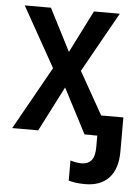

<svg xmlns="http://www.w3.org/2000/svg" viewBox="-54 -582 601 841"><g transform="rotate(5 247.0 -161.5)"><path d="M12.7 0 168 -276.9 20.5 -540H135.7L231 -354L324.7 -540H438.5L290.5 -275.9L446.3 0H330.6L228 -197.3L127 0ZM352.1 216.8Q330.1 216.8 311.5 214.4Q293 211.9 279.3 207.5V119.1Q292.5 123.5 305.4 125.5Q318.4 127.4 328.1 127.4Q356.4 127.4 371.6 109.6Q386.7 91.8 386.7 51.3V0.5H363.8V-88.9H493.7V61Q493.7 137.2 456.8 177Q419.9 216.8 352.1 216.8Z"/></g></svg>

Font: Open Sans
Style: Regular
Weight: 600
Width: 3
Foundry: Ascender Corporation
Version: Version 1.000